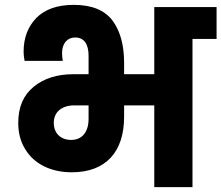

<svg xmlns="http://www.w3.org/2000/svg" viewBox="-20 -769 910 789"><path d="M83 -157C119 -96 188 -61 275 -61C415 -61 490 -145 490 -289V-336H614V0H771V-609H870V-740H614V-464H490V-511C490 -584 474 -642 442 -685C409 -728 356 -749 283 -749C216 -749 165 -731 130 -696C95 -660 77 -614 77 -557C77 -546 78 -534 81 -519H238C236 -530 235 -541 235 -551C235 -590 256 -615 289 -615C326 -615 344 -587 344 -540V-464H281C215 -464 161 -447 119 -413C76 -378 55 -329 55 -264C55 -223 64 -188 83 -157ZM201 -264C201 -309 234 -336 286 -336H344V-281C344 -228 319 -194 272 -194C231 -194 201 -220 201 -264Z"/></svg>

Font: Poppins
Style: Bold
Weight: 700
Designer: Ninad Kale (Devanagari), Jonny Pinhorn (Latin)
Foundry: Indian Type Foundry
Version: 4.004